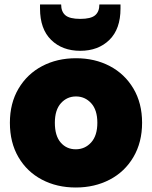

<svg xmlns="http://www.w3.org/2000/svg" viewBox="-20 -827 676 854"><path d="M317 7Q233 7 166.5 -28Q100 -63 62 -128Q24 -193 24 -281Q24 -368 62.5 -433Q101 -498 167.5 -533Q234 -568 318 -568Q402 -568 468.5 -533Q535 -498 573.5 -433Q612 -368 612 -281Q612 -194 573.5 -128.5Q535 -63 468 -28Q401 7 317 7ZM317 -163Q358 -163 385.5 -193.5Q413 -224 413 -281Q413 -338 385.5 -368Q358 -398 318 -398Q278 -398 251 -368Q224 -338 224 -281Q224 -223 250 -193Q276 -163 317 -163ZM516 -789Q516 -698 466.5 -649.5Q417 -601 337 -601Q257 -601 207.5 -649.5Q158 -698 158 -789V-807H252Q252 -775 271 -759Q290 -743 337 -743Q384 -743 403 -759Q422 -775 422 -807H516Z"/></svg>

Font: DVN-Poppins ExtBd
Style: Regular
Weight: 800
Designer: Ninad Kale (Devanagari), Jonny Pinhorn (Latin)
Foundry: Indian Type Foundry
Version: 4.004